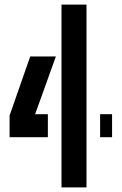

<svg xmlns="http://www.w3.org/2000/svg" viewBox="-20 -820 534 840"><path d="M21.9 -219.7V-314.4L112.2 -573.1H224.5L133.7 -320.4H189.4V-219.7ZM249 0V-800H358.4V0ZM418 -219.7V-320.4H470.3V-219.7Z"/></svg>

Font: Big Shoulders Stencil Text Thin
Style: Regular
Weight: 100
Designer: Patric King
Foundry: XO Type Co
Version: Version 2.001